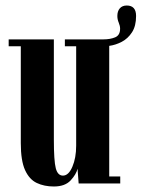

<svg xmlns="http://www.w3.org/2000/svg" viewBox="-20 -666 514 697"><path d="M175.5 11Q140.5 11 113.5 -1.8Q86.5 -14.5 71 -48.5Q55.5 -82.5 55.5 -146.5V-498H11.5V-523H175.5V-159.5Q175.5 -82 182.5 -55.2Q189.5 -28.5 208.5 -28.5Q229 -28.5 242.8 -60.8Q256.5 -93 256.5 -137V-498H215.5V-523H354.5Q380 -523 398 -530.5Q416 -538 416 -562Q416 -572 411 -583.8Q406 -595.5 406 -608Q406 -625.5 415 -635.8Q424 -646 440 -646Q474 -646 474 -608Q474 -571.5 459.2 -548.8Q444.5 -526 422 -514.2Q399.5 -502.5 376.5 -499.5V-25.5H416.5V0H265.5L261.5 -53.5Q257 -33.5 236.5 -11.2Q216 11 175.5 11Z"/></svg>

Font: Imbue 50pt
Style: Bold
Weight: 700
Designer: Tyler Finck
Foundry: Etcetera Type Company
Version: Version 1.102; ttfautohint (v1.8.3)